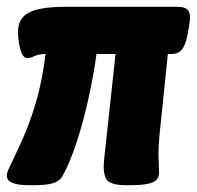

<svg xmlns="http://www.w3.org/2000/svg" viewBox="-45 -543 579 565"><path d="M40 2Q-25 2 -25 -26Q-25 -33 -21 -42.5Q-17 -52 -9 -68Q5 -97 24 -139.5Q43 -182 61 -242.5Q79 -303 89 -384Q69 -384 56.5 -378Q44 -372 36 -372Q22 -372 15 -397Q8 -422 8 -450Q8 -489 40 -506Q72 -523 150 -523H478Q501 -523 509.5 -511Q518 -499 511 -464L507 -441Q501 -411 490.5 -397.5Q480 -384 459 -384H449L428 -181Q420 -110 421.5 -79Q423 -48 423 -35Q423 -14 403.5 -6Q384 2 339 2H326Q276 2 266.5 -18Q257 -38 262 -79L295 -384H239Q231 -326 216.5 -258.5Q202 -191 182 -129Q162 -67 140 -27Q131 -10 111.5 -4Q92 2 53 2Z"/></svg>

Font: Asap Condensed Condensed ExtraBold
Style: Italic
Weight: 800
Width: 3
Italic angle: -6°
Designer: Pablo Cosgaya
Foundry: Omnibus-Type
Version: Version 3.001; ttfautohint (v1.8.4.7-5d5b)